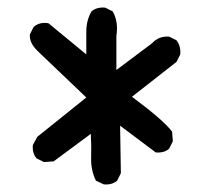

<svg xmlns="http://www.w3.org/2000/svg" viewBox="-20 -607 540 505"><path d="M252.9 -122.1 232.4 -131.8Q218.8 -159.2 219.7 -191.4Q220.7 -223.6 218.8 -254.9L121.1 -182.6L95.7 -180.7L76.2 -190.4Q64.5 -204.1 66.4 -225.6L78.1 -247.1L207 -350.6L78.1 -473.6Q56.6 -495.1 58.6 -516.6L68.4 -536.1Q84 -549.8 107.4 -545.9L207 -463.9Q207 -493.2 207 -523.4Q207 -553.7 220.7 -577.1Q234.4 -588.9 256.8 -586.9L276.4 -577.1Q292 -549.8 286.1 -512.7V-422.9L379.9 -493.2Q397.5 -512.7 424.8 -510.7L444.3 -501Q456.1 -485.4 454.1 -463.9L444.3 -444.3L327.1 -352.5Q411.1 -290 432.6 -260.7L434.6 -235.4L424.8 -215.8Q411.1 -204.1 389.6 -206.1L295.9 -276.4L297.9 -151.4L288.1 -131.8Q274.4 -120.1 252.9 -122.1Z"/></svg>

Font: NaikaiFont
Style: Regular-Lite
Weight: 400
Version: Version 1.67